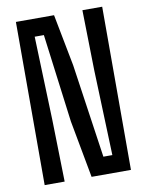

<svg xmlns="http://www.w3.org/2000/svg" viewBox="-89 -863 709 927"><g transform="rotate(-10 266.0 -400.0)"><path d="M54 0V-800H241L290 -546L357 -86H401L386 -503L380 -800H477V0H284L232 -281L176 -714H131L145 -304L152 0Z"/></g></svg>

Font: Big Shoulders Text SemiBold
Style: Regular
Weight: 600
Designer: Patric King
Foundry: XO Type Co
Version: Version 1.000; ttfautohint (v1.8.2)